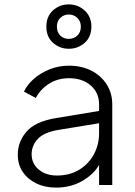

<svg xmlns="http://www.w3.org/2000/svg" viewBox="-20 -842 613 874"><path d="M235 12Q185 12 145.5 -7Q106 -26 83.5 -59.5Q61 -93 61 -138Q61 -196 100 -242Q139 -288 232 -304L431 -337V-367Q431 -420 393 -453Q355 -486 294 -486Q243 -486 203.5 -461Q164 -436 143 -396L89 -425Q104 -457 134.5 -483.5Q165 -510 206 -526.5Q247 -543 294 -543Q351 -543 395.5 -520.5Q440 -498 465.5 -458Q491 -418 491 -367V0H431V-91Q406 -48 354 -18Q302 12 235 12ZM124 -140Q124 -97 156.5 -70Q189 -43 239 -43Q297 -43 340 -69Q383 -95 407 -139Q431 -183 431 -235V-281L248 -251Q180 -240 152 -209.5Q124 -179 124 -140ZM293 -620Q252 -620 221.5 -647Q191 -674 191 -721Q191 -767 221 -794.5Q251 -822 293 -822Q335 -822 365.5 -794Q396 -766 396 -721Q396 -674 365.5 -647Q335 -620 293 -620ZM293 -665Q316 -665 332 -680Q348 -695 348 -721Q348 -745 332 -760.5Q316 -776 293 -776Q271 -776 255 -761Q239 -746 239 -721Q239 -695 254.5 -680Q270 -665 293 -665Z"/></svg>

Font: Plus Jakarta Sans Light
Style: Regular
Weight: 300
Designer: Gumpita Rahayu
Foundry: Tokotype
Version: Version 2.006; ttfautohint (v1.8.4.7-5d5b)